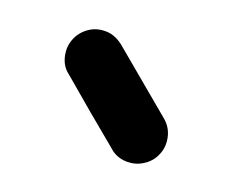

<svg xmlns="http://www.w3.org/2000/svg" viewBox="-46 -871 389 322"><g transform="rotate(15 149.0 -709.5)"><path d="M63 -724.1Q47.9 -737.3 47.9 -760.3Q47.9 -770 51.8 -779.3Q55.7 -788.6 62.5 -795.4Q69.3 -802.2 78.4 -806.4Q87.4 -810.5 98.1 -810.5Q109.4 -810.5 117.9 -806.6Q126.5 -802.7 134.3 -795.4L235.8 -694.3Q250.5 -679.7 250.5 -658.2Q250.5 -647.5 246.3 -638.2Q242.2 -628.9 235.4 -622.3Q228.5 -615.7 219.2 -611.8Q210 -607.9 200.2 -607.9Q177.7 -607.9 164.1 -623L113.3 -673.3Z"/></g></svg>

Font: TGL 0-17
Style: Regular
Weight: 400
Designer: Peter Wiegel
Foundry: Peter Wiegel
Version: Version 1.003 2010